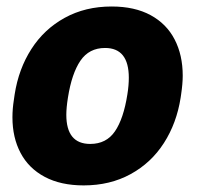

<svg xmlns="http://www.w3.org/2000/svg" viewBox="-20 -558 607 588"><path d="M24.9 -269Q37.1 -347.2 76.2 -408Q115.2 -468.8 178.2 -503.4Q241.2 -538.1 321.8 -538.1Q392.6 -538.1 441.4 -511.5Q490.2 -484.9 514.9 -437Q539.6 -389.2 539.6 -326.2Q539.6 -301.8 534.7 -269L533.2 -258.8Q521 -180.7 481.9 -119.9Q442.9 -59.1 379.9 -24.7Q316.9 9.8 236.3 9.8Q166 9.8 116.9 -16.4Q67.9 -42.5 43 -89.6Q18.1 -136.7 18.1 -198.7Q18.1 -224.6 22.5 -252.4ZM183.1 -206.5Q183.1 -117.2 256.3 -117.2Q305.7 -117.2 332 -155.8Q358.4 -194.3 370.1 -269Q374.5 -296.4 374.5 -319.8Q374.5 -411.1 301.8 -411.1Q252.9 -411.1 226.3 -372.1Q199.7 -333 188 -258.8Q183.1 -228 183.1 -206.5Z"/></svg>

Font: Mardoto Black
Style: Italic
Weight: 900
Italic angle: -12°
Designer: Christian Robertson, Vahan Hovhannisyan
Foundry: Google
Version: Version 1.000